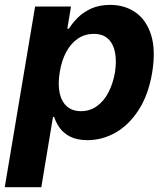

<svg xmlns="http://www.w3.org/2000/svg" viewBox="-55 -573 675 797"><path d="M-35.3 204.1 90.7 -545.9H239.7L224.5 -453.7H230.8Q244.5 -476.1 267.2 -499Q289.8 -522 323.5 -537.4Q357.2 -552.7 402.8 -552.7Q462.6 -552.7 507.4 -521.7Q552.1 -490.6 572.1 -428.3Q592 -365.9 576.7 -272.1Q561.6 -181 521.7 -118.3Q481.8 -55.6 426.3 -23.5Q370.8 8.6 308.3 8.8Q264.6 8.6 236.3 -5.9Q208 -20.4 192.4 -42.7Q176.8 -64.9 170 -87.5H164.9L116.5 204.1ZM281 -111.5Q318.3 -111.7 346.9 -132.1Q375.6 -152.4 394.8 -188.8Q414 -225.2 422.2 -272.5Q429.5 -319.8 422.4 -355.8Q415.3 -391.8 393.4 -412.1Q371.5 -432.4 334.1 -432.4Q297.5 -432.4 268.3 -412.7Q239.2 -393 219.9 -357.2Q200.6 -321.4 192.9 -272.5Q185 -224.1 192.4 -188Q199.9 -151.9 222.2 -131.8Q244.5 -111.7 281 -111.5Z"/></svg>

Font: Inter Tight
Style: Italic
Weight: 400
Italic angle: -9.39999°
Designer: Rasmus Andersson
Foundry: rsms
Version: Version 3.002